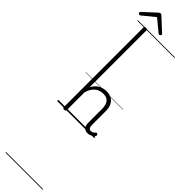

<svg xmlns="http://www.w3.org/2000/svg" viewBox="-892 -1574 2379 2379"><g transform="rotate(45 298.0 -384.5)"><path d="M548 17Q528 17 512 10.5Q496 4 485.5 -8Q475 -20 469.5 -38.5Q464 -57 464 -82V-326Q464 -393 435.5 -431Q407 -469 343 -469Q315 -469 288.5 -461Q262 -453 238.5 -435.5Q215 -418 196 -388.5Q177 -359 165 -315V-4Q165 6 158.5 10.5Q152 15 138 15Q125 15 119 10.5Q113 6 113 -4V-1401Q113 -1411 119 -1415.5Q125 -1420 138 -1420Q152 -1420 158.5 -1415.5Q165 -1411 165 -1401V-405Q182 -438 203 -459.5Q224 -481 248.5 -494Q273 -507 299 -513Q325 -519 350 -519Q398 -519 435.5 -500Q473 -481 494.5 -440.5Q516 -400 516 -334V-94Q516 -74 520.5 -60Q525 -46 534.5 -38.5Q544 -31 558 -31Q569 -31 578.5 -34Q588 -37 598 -44.5Q608 -52 618 -62Q624 -68 630.5 -67.5Q637 -67 644 -60Q650 -54 651 -47.5Q652 -41 647 -34Q636 -19 619.5 -7Q603 5 585 11Q567 17 548 17ZM-32 -1474Q-40 -1474 -47.5 -1481.5Q-55 -1489 -55 -1497Q-55 -1500 -54 -1503.5Q-53 -1507 -49 -1511L115 -1662Q121 -1667 126.5 -1670.5Q132 -1674 141 -1674Q150 -1674 155 -1670.5Q160 -1667 166 -1662L331 -1509Q335 -1506 336 -1503Q337 -1500 337 -1497Q337 -1488 329 -1481Q321 -1474 314 -1474Q309 -1474 305.5 -1476Q302 -1478 297 -1482L141 -1610L-15 -1482Q-20 -1478 -23.5 -1476Q-27 -1474 -32 -1474ZM0 895H651V905H0ZM0 -20H651V0H0ZM0 -505H651V-500H0ZM0 -1415H651V-1405H0Z"/></g></svg>

Font: Playwrite BE WAL Guides
Style: Regular
Weight: 400
Designer: Veronika Burian, José Scaglione
Foundry: TypeTogether
Version: Version 1.003